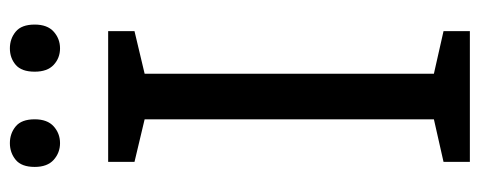

<svg xmlns="http://www.w3.org/2000/svg" viewBox="-304 -644 948 379"><g transform="rotate(-90 169.5 -454.0)"><path d="M298 0H40V-52L124 -71V-642L40 -662V-714H298V-662L214 -642V-71L298 -52ZM30 -859Q30 -885 44 -896.5Q58 -908 77 -908Q96 -908 110 -896.5Q124 -885 124 -859Q124 -834 110 -821.5Q96 -809 77 -809Q58 -809 44 -821.5Q30 -834 30 -859ZM218 -859Q218 -885 231.5 -896.5Q245 -908 264 -908Q283 -908 297 -896.5Q311 -885 311 -859Q311 -834 297 -821.5Q283 -809 264 -809Q245 -809 231.5 -821.5Q218 -834 218 -859Z"/></g></svg>

Font: Noto Sans Thai
Style: Regular
Weight: 400
Designer: Monotype Design Team
Foundry: Monotype Imaging Inc.
Version: Version 2.001